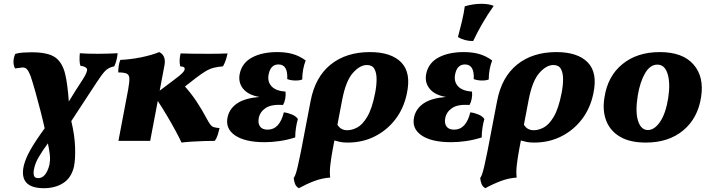

<svg xmlns="http://www.w3.org/2000/svg" viewBox="-20 -741 3739 1010"><path d="M211 249Q79 249 105 131Q114 94 139 49Q164 4 215 -66Q206 -107 193 -157.5Q180 -208 166.5 -256.5Q153 -305 141 -341Q131 -367 121.5 -377Q112 -387 98 -386Q84 -385 59 -381Q50 -399 51 -420Q52 -441 61 -458Q80 -463 101.5 -464.5Q123 -466 146 -466Q232 -466 270 -439.5Q308 -413 323 -351Q329 -327 334 -288.5Q339 -250 342 -207Q361 -238 378.5 -266Q396 -294 416 -324Q442 -365 437.5 -378Q433 -391 403 -395Q399 -406 398.5 -424.5Q398 -443 400 -461Q436 -458 496 -458Q525 -458 551.5 -459Q578 -460 599 -461Q597 -442 592.5 -424Q588 -406 581 -392Q550 -386 532 -366.5Q514 -347 490 -310L355 -104Q373 -30 375 34Q377 98 369 136Q355 195 312.5 222Q270 249 211 249ZM158 153Q155 171 159 183.5Q163 196 181 196Q222 196 240 126Q242 115 243 102Q244 89 241.5 68.5Q239 48 232 13Q206 48 185 83Q164 118 158 153Z M603 0 654 -269Q661 -308 660.5 -327.5Q660 -347 647 -353.5Q634 -360 602 -360Q602 -377 604.5 -394.5Q607 -412 613 -426Q665 -428 720 -439Q775 -450 818 -467Q853 -449 846 -402L820 -264L897 -322Q928 -345 939 -356.5Q950 -368 951 -375Q953 -383 948 -387Q943 -391 928 -392Q924 -410 925 -426.5Q926 -443 930 -460Q951 -459 995.5 -458.5Q1040 -458 1083 -458Q1108 -458 1131.5 -458.5Q1155 -459 1177 -460Q1173 -441 1167.5 -424.5Q1162 -408 1153 -392Q1126 -390 1104.5 -384.5Q1083 -379 1062 -366.5Q1041 -354 1012 -332L953 -286Q986 -249 1014 -207Q1042 -165 1068 -116Q1079 -95 1087 -85Q1095 -75 1105.5 -72Q1116 -69 1135 -67Q1131 -50 1125.5 -32Q1120 -14 1110 0Q1085 0 1052.5 1Q1020 2 989 4Q958 6 935 9Q924 -15 904 -52Q884 -89 859.5 -130.5Q835 -172 810 -210L770 0Z M1372 7Q1268 7 1215.5 -29.5Q1163 -66 1178 -128Q1189 -172 1229.5 -198.5Q1270 -225 1345 -231Q1285 -241 1258 -275.5Q1231 -310 1242 -357Q1255 -412 1307.5 -439.5Q1360 -467 1439 -467Q1484 -467 1519.5 -457Q1555 -447 1588 -423Q1570 -376 1570 -323Q1556 -317 1532.5 -317.5Q1509 -318 1491 -325Q1495 -402 1445 -402Q1403 -402 1393 -349Q1386 -312 1408 -287.5Q1430 -263 1482 -259Q1484 -241 1480.5 -222Q1477 -203 1469 -189Q1407 -193 1377 -172.5Q1347 -152 1341 -119Q1336 -92 1348 -75.5Q1360 -59 1388 -59Q1451 -59 1473 -150Q1493 -148 1515 -139Q1537 -130 1547 -115Q1541 -95 1537 -69Q1533 -43 1533 -18Q1492 -5 1451 1Q1410 7 1372 7Z M1552 249Q1538 241 1532.5 227.5Q1527 214 1525 196Q1532 185 1536.5 171Q1541 157 1547 131Q1553 105 1563 56L1614 -210Q1638 -336 1719.5 -401.5Q1801 -467 1926 -467Q2038 -467 2091 -412.5Q2144 -358 2120 -248Q2104 -171 2060 -113.5Q2016 -56 1951.5 -23.5Q1887 9 1809 9Q1786 9 1771 6Q1756 3 1739 -2L1730 46Q1723 83 1718 123.5Q1713 164 1717 193Q1674 196 1633 211.5Q1592 227 1552 249ZM1780 -216 1755 -85Q1772 -56 1807 -56Q1832 -56 1859.5 -70.5Q1887 -85 1912 -127Q1937 -169 1953 -250Q1961 -290 1961 -324Q1961 -358 1949.5 -378.5Q1938 -399 1910 -399Q1873 -399 1836 -357Q1799 -315 1780 -216Z M2353 7Q2249 7 2196.5 -29.5Q2144 -66 2159 -128Q2170 -172 2210.5 -198.5Q2251 -225 2326 -231Q2266 -241 2239 -275.5Q2212 -310 2223 -357Q2236 -412 2288.5 -439.5Q2341 -467 2420 -467Q2465 -467 2500.5 -457Q2536 -447 2569 -423Q2551 -376 2551 -323Q2537 -317 2513.5 -317.5Q2490 -318 2472 -325Q2476 -402 2426 -402Q2384 -402 2374 -349Q2367 -312 2389 -287.5Q2411 -263 2463 -259Q2465 -241 2461.5 -222Q2458 -203 2450 -189Q2388 -193 2358 -172.5Q2328 -152 2322 -119Q2317 -92 2329 -75.5Q2341 -59 2369 -59Q2432 -59 2454 -150Q2474 -148 2496 -139Q2518 -130 2528 -115Q2522 -95 2518 -69Q2514 -43 2514 -18Q2473 -5 2432 1Q2391 7 2353 7ZM2469 -525Q2424 -525 2389 -546Q2401 -591 2410.5 -631Q2420 -671 2425 -708Q2470 -721 2513 -721Q2552 -721 2577 -710Q2545 -665 2517 -616.5Q2489 -568 2469 -525Z M2533 249Q2519 241 2513.5 227.5Q2508 214 2506 196Q2513 185 2517.5 171Q2522 157 2528 131Q2534 105 2544 56L2595 -210Q2619 -336 2700.5 -401.5Q2782 -467 2907 -467Q3019 -467 3072 -412.5Q3125 -358 3101 -248Q3085 -171 3041 -113.5Q2997 -56 2932.5 -23.5Q2868 9 2790 9Q2767 9 2752 6Q2737 3 2720 -2L2711 46Q2704 83 2699 123.5Q2694 164 2698 193Q2655 196 2614 211.5Q2573 227 2533 249ZM2761 -216 2736 -85Q2753 -56 2788 -56Q2813 -56 2840.5 -70.5Q2868 -85 2893 -127Q2918 -169 2934 -250Q2942 -290 2942 -324Q2942 -358 2930.5 -378.5Q2919 -399 2891 -399Q2854 -399 2817 -357Q2780 -315 2761 -216Z M3377 9Q3294 9 3242 -21.5Q3190 -52 3169 -106Q3148 -160 3160 -230Q3177 -341 3254.5 -404Q3332 -467 3451 -467Q3571 -467 3628 -402Q3685 -337 3668 -230Q3651 -119 3574 -55Q3497 9 3377 9ZM3388 -57Q3423 -57 3452.5 -100.5Q3482 -144 3495 -225Q3507 -303 3492 -352Q3477 -401 3438 -401Q3400 -401 3373.5 -356Q3347 -311 3335 -239Q3321 -153 3336.5 -105Q3352 -57 3388 -57Z"/></svg>

Font: Vollkorn ExtraBold
Style: Italic
Weight: 800
Italic angle: -11°
Designer: Friedrich Althausen
Foundry: Friedrich Althausen
Version: Version 5.000; ttfautohint (v1.8.3)